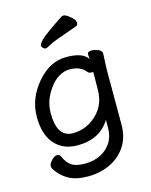

<svg xmlns="http://www.w3.org/2000/svg" viewBox="-131 -803 842 1068"><g transform="rotate(-15 290.0 -269.0)"><path d="M176 -591Q176 -599 196 -620.5Q216 -642 329 -717Q333 -719 341 -719Q350 -719 364 -709Q403 -682 403 -659Q403 -648 392 -643Q343 -625 295 -608.5Q247 -592 226.5 -580Q206 -568 198 -568Q190 -568 183 -575Q176 -582 176 -591ZM222 -73Q310 -73 372 -142Q415 -190 418 -263Q419 -290 419 -372Q419 -373 407 -373Q395 -373 388 -381Q359 -421 294 -421Q264 -421 233.5 -403Q203 -385 181 -354Q131 -289 131 -212Q131 -73 222 -73ZM242 181Q172 181 129.5 156.5Q87 132 59 88Q55 82 55 70Q55 59 72 40.5Q89 22 104 22Q119 22 125 36Q142 75 168 91.5Q194 108 244 108Q294 108 333 88.5Q372 69 395 33.5Q418 -2 418 -51V-97Q359 -1 230 -1Q148 -1 99.5 -55Q51 -109 51 -213Q51 -317 125 -404.5Q199 -492 295 -492Q391 -492 418 -447L416 -475Q416 -491 440 -491Q458 -491 478.5 -482.5Q499 -474 499 -457Q495 -381 495 -358V-50Q495 25 460 76.5Q425 128 368 154.5Q311 181 242 181Z"/></g></svg>

Font: LXGW WenKai Lite Medium
Style: Regular
Weight: 500
Designer: LXGW / Fontworks Inc.
Foundry: LXGW / Fontworks Inc.
Version: Version 1.511; March 25, 2025